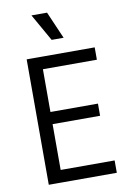

<svg xmlns="http://www.w3.org/2000/svg" viewBox="-96 -937 662 995"><g transform="rotate(-10 235.0 -440.0)"><path d="M78 0V-660H152V0ZM105 0V-65H436V0ZM105 -306V-370H402V-306ZM105 -595V-660H436V-595ZM223 -737 142 -880H224L286 -737Z"/></g></svg>

Font: Bricolage Grotesque SemiCondensed Light
Style: Regular
Weight: 300
Width: 4
Designer: Mathieu Triay
Foundry: Atelier Triay
Version: Version 1.000;gftools[0.9.30]